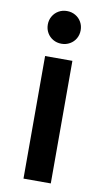

<svg xmlns="http://www.w3.org/2000/svg" viewBox="-86 -791 452 833"><g transform="rotate(10 140.0 -374.5)"><path d="M80 0V-540H200.3V0ZM140.2 -604.8Q119.7 -604.8 103.2 -614.4Q86.8 -623.9 77.3 -640.3Q67.8 -656.8 67.8 -676.8Q67.8 -696.8 77.3 -713.2Q86.8 -729.7 103.2 -739.2Q119.7 -748.8 140.2 -748.8Q160.6 -748.8 177.2 -739.2Q193.8 -729.7 203.2 -713.2Q212.6 -696.8 212.6 -676.8Q212.6 -656.8 203.2 -640.3Q193.8 -623.9 177.2 -614.4Q160.6 -604.8 140.2 -604.8Z"/></g></svg>

Font: Hauora
Style: Regular
Weight: 400
Designer: Wayne Shih
Foundry: WCYS
Version: Version 1.001